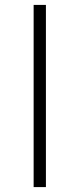

<svg xmlns="http://www.w3.org/2000/svg" viewBox="-20 -776 324 782"><path d="M117 -756H167V-14H117Z"/></svg>

Font: Leon Sans
Style: Light
Weight: 300
Designer: Jongmin Kim
Version: Version 1.2